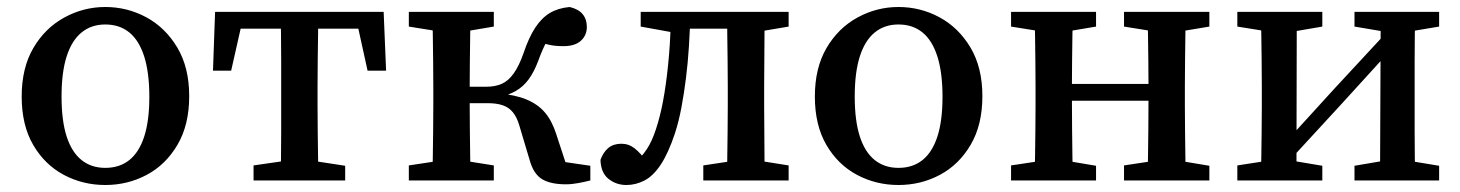

<svg xmlns="http://www.w3.org/2000/svg" viewBox="-20 -516 4175 549"><path d="M281 13Q217 13 162.5 -16Q108 -45 75 -101.5Q42 -158 42 -240Q42 -322 75.5 -379Q109 -436 164 -466Q219 -496 281 -496Q344 -496 398.5 -466.5Q453 -437 487 -380Q521 -323 521 -241Q521 -159 487.5 -102Q454 -45 399.5 -16Q345 13 281 13ZM281 -36Q322 -36 350 -58.5Q378 -81 392.5 -126Q407 -171 407 -239Q407 -308 392.5 -354Q378 -400 350 -423Q322 -446 281 -446Q241 -446 213 -423Q185 -400 170.5 -354.5Q156 -309 156 -240Q156 -171 170.5 -126Q185 -81 213 -58.5Q241 -36 281 -36Z M589 -314 595 -482H1077L1084 -314H1031L995 -478L1047 -434H626L678 -478L641 -314ZM705 0V-43L816 -59H856L967 -42V0ZM782 0Q783 -25 783.5 -62.5Q784 -100 784 -140Q784 -180 784 -213V-270Q784 -303 784 -343Q784 -383 783.5 -420.5Q783 -458 782 -482H890Q890 -458 889.5 -420.5Q889 -383 888.5 -343Q888 -303 888 -270V-213Q888 -180 888.5 -140Q889 -100 889.5 -62.5Q890 -25 890 0Z M1149 0V-43L1255 -59H1291L1392 -43V0ZM1149 -440V-482H1392V-440L1291 -423H1255ZM1216 0Q1217 -26 1217.5 -63Q1218 -100 1218.5 -140Q1219 -180 1219 -213V-270Q1219 -303 1218.5 -343Q1218 -383 1217.5 -420.5Q1217 -458 1216 -482H1326Q1325 -458 1324.5 -420Q1324 -382 1323.5 -340.5Q1323 -299 1323 -263V-223Q1323 -185 1323.5 -143Q1324 -101 1324.5 -63.5Q1325 -26 1326 0ZM1494 -60 1465 -157Q1458 -181 1446.5 -195Q1435 -209 1417.5 -215Q1400 -221 1374 -221H1278V-268H1371Q1395 -268 1414 -276Q1433 -284 1448.5 -305.5Q1464 -327 1477 -364Q1492 -409 1510.5 -437Q1529 -465 1552.5 -479Q1576 -493 1609 -496Q1634 -490 1646 -475.5Q1658 -461 1658 -439Q1658 -415 1641 -399.5Q1624 -384 1591 -384Q1566 -384 1547.5 -388.5Q1529 -393 1506 -401L1571 -439Q1557 -421 1544.5 -399.5Q1532 -378 1519 -342Q1507 -310 1491.5 -289Q1476 -268 1455 -256Q1434 -244 1405 -237V-249Q1453 -245 1485.5 -231.5Q1518 -218 1538 -194.5Q1558 -171 1570 -134L1611 -9L1538 -61L1668 -42V0Q1652 4 1633.5 7.5Q1615 11 1598 11Q1554 11 1529.5 -4Q1505 -19 1494 -60Z M1771 13Q1742 13 1720 -4.5Q1698 -22 1697 -59Q1705 -81 1719.5 -93Q1734 -105 1757 -105Q1778 -105 1795 -91.5Q1812 -78 1829 -54L1826 -44H1803L1801 -55Q1824 -78 1837 -102Q1850 -126 1861 -164Q1872 -201 1880 -250.5Q1888 -300 1893 -359Q1898 -418 1898 -482H1954Q1953 -432 1950 -384.5Q1947 -337 1941.5 -293Q1936 -249 1928.5 -209Q1921 -169 1910 -135Q1891 -78 1869.5 -45.5Q1848 -13 1823 0Q1798 13 1771 13ZM1812 -440V-482H1921V-423H1906ZM1921 -434V-482H2106V-434ZM1991 0V-43L2097 -59H2134L2235 -43V0ZM2059 0Q2059 -26 2059.5 -63Q2060 -100 2060.5 -140Q2061 -180 2061 -213V-270Q2061 -303 2060.5 -343Q2060 -383 2059.5 -420.5Q2059 -458 2059 -482H2167Q2166 -458 2166 -420.5Q2166 -383 2165.5 -343Q2165 -303 2165 -270V-213Q2165 -180 2165.5 -140Q2166 -100 2166 -63Q2166 -26 2167 0ZM2114 -423V-482H2235V-440L2134 -423Z M2549 13Q2485 13 2430.5 -16Q2376 -45 2343 -101.5Q2310 -158 2310 -240Q2310 -322 2343.5 -379Q2377 -436 2432 -466Q2487 -496 2549 -496Q2612 -496 2666.5 -466.5Q2721 -437 2755 -380Q2789 -323 2789 -241Q2789 -159 2755.5 -102Q2722 -45 2667.5 -16Q2613 13 2549 13ZM2549 -36Q2590 -36 2618 -58.5Q2646 -81 2660.5 -126Q2675 -171 2675 -239Q2675 -308 2660.5 -354Q2646 -400 2618 -423Q2590 -446 2549 -446Q2509 -446 2481 -423Q2453 -400 2438.5 -354.5Q2424 -309 2424 -240Q2424 -171 2438.5 -126Q2453 -81 2481 -58.5Q2509 -36 2549 -36Z M2938 0Q2939 -25 2939.5 -62.5Q2940 -100 2940.5 -140Q2941 -180 2941 -213V-270Q2941 -303 2940.5 -343Q2940 -383 2939.5 -420.5Q2939 -458 2938 -482H3048Q3047 -458 3046.5 -420.5Q3046 -383 3045.5 -343Q3045 -303 3045 -270V-237Q3045 -192 3045.5 -147Q3046 -102 3046.5 -63.5Q3047 -25 3048 0ZM3261 0Q3262 -26 3262.5 -64Q3263 -102 3263.5 -147Q3264 -192 3264 -237V-270Q3264 -303 3263.5 -343Q3263 -383 3262.5 -420.5Q3262 -458 3261 -482H3370Q3370 -458 3369.5 -420.5Q3369 -383 3368.5 -343Q3368 -303 3368 -270V-213Q3368 -180 3368.5 -140Q3369 -100 3369.5 -63Q3370 -26 3370 0ZM2871 0V-43L2977 -59H3013L3114 -42V0ZM2871 -440V-482H3114V-440L3013 -423H2977ZM3194 0V-43L3300 -59H3336L3438 -42V0ZM3194 -440V-482H3438V-440L3336 -423H3300ZM3000 -228V-276H3309V-228Z M3518 0V-43L3622 -59H3660L3761 -42V0ZM3853 0V-42L3953 -59H3992L4095 -42V0ZM3585 0Q3586 -25 3586.5 -62.5Q3587 -100 3587.5 -140Q3588 -180 3588 -213V-270Q3588 -303 3587.5 -343Q3587 -383 3586.5 -420.5Q3586 -458 3585 -482H3688L3687 0ZM3656 -45 3619 -82H3631L3796 -263L3961 -441L3993 -400H3981L3818 -221ZM3926 0 3928 -482H4027Q4026 -458 4025.5 -420.5Q4025 -383 4025 -343Q4025 -303 4025 -270V-213Q4025 -180 4025 -140Q4025 -100 4025.5 -62.5Q4026 -25 4027 0ZM3518 -440V-482H3761V-440L3662 -423H3624ZM3853 -440V-482H4095V-440L3993 -423H3954Z"/></svg>

Font: Source Serif 4 18pt Medium
Style: Regular
Weight: 500
Designer: Frank Grießhammer
Foundry: Adobe Systems Incorporated
Version: Version 4.004;hotconv 1.0.116;makeotfexe 2.5.65601